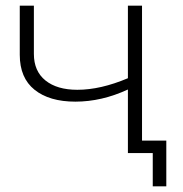

<svg xmlns="http://www.w3.org/2000/svg" viewBox="-20 -542 649 680"><path d="M433 -225Q340 -182 247 -182Q155 -182 102.5 -224Q50 -266 50 -348V-522H100V-351Q100 -290 141 -257Q182 -224 254 -224Q336 -224 433 -265V-522H483V-44H569V118H521V0H433Z"/></svg>

Font: Goldbeck Next Light
Style: Regular
Weight: 300
Designer: Julieta Ulanovsky
Foundry: Julieta Ulanovsky
Version: Version 7.200